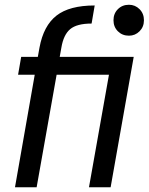

<svg xmlns="http://www.w3.org/2000/svg" viewBox="-20 -787 625 807"><path d="M126 -473H56L69 -548H139L146 -587Q163 -679 217.5 -721.5Q272 -764 378 -764L365 -688Q303 -688 275 -664.5Q247 -641 238 -587L231 -548H542L445 0H354L438 -473H218L134 0H43ZM522 -637Q494 -637 475.5 -655.5Q457 -674 457 -702Q457 -730 475.5 -748.5Q494 -767 522 -767Q548 -767 566.5 -748.5Q585 -730 585 -702Q585 -674 566.5 -655.5Q548 -637 522 -637Z"/></svg>

Font: SVN-Poppins
Style: Italic
Weight: 400
Italic angle: -10°
Designer: Ninad Kale (Devanagari), Jonny Pinhorn (Latin)
Foundry: Indian Type Foundry
Version: Version 3.002 2017; ttfautohint (v1.8.3)